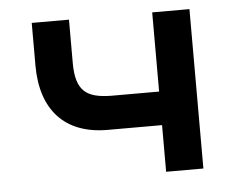

<svg xmlns="http://www.w3.org/2000/svg" viewBox="-41 -522 690 570"><g transform="rotate(-5 304.0 -237.5)"><path d="M270 -139H432V0H543V-475H432V-239H289C216 -240 184 -262 184 -346V-475H73V-348C73 -218 140 -139 270 -139Z"/></g></svg>

Font: Mint Spirit
Style: Bold
Weight: 700
Designer: HARENDAL Hirwen
Foundry: Arkandis Digital Foundry.
Version: Version 1.004;FFEdit